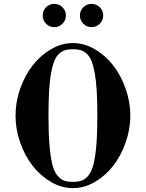

<svg xmlns="http://www.w3.org/2000/svg" viewBox="-20 -952 752 990"><path d="M243.2 -698.2Q297.9 -730 356 -730Q414.1 -730 468.8 -698.2Q523.4 -666.5 563.5 -615Q603.5 -563.5 627.7 -495.1Q651.9 -426.8 651.9 -356Q651.9 -285.2 627.7 -216.8Q603.5 -148.4 563.5 -96.9Q523.4 -45.4 468.8 -13.7Q414.1 18.1 356 18.1Q297.9 18.1 243.2 -13.7Q188.5 -45.4 148.4 -96.9Q108.4 -148.4 84.2 -216.8Q60.1 -285.2 60.1 -356Q60.1 -426.8 84.2 -495.1Q108.4 -563.5 148.4 -615Q188.5 -666.5 243.2 -698.2ZM230 -356Q230 -268.1 234.9 -207.5Q239.7 -147 248.8 -108.6Q257.8 -70.3 273.9 -49.6Q290 -28.8 308.8 -21.5Q327.6 -14.2 356 -14.2Q384.3 -14.2 403.1 -21.5Q421.9 -28.8 438 -49.6Q454.1 -70.3 463.1 -108.6Q472.2 -147 477.1 -207.5Q481.9 -268.1 481.9 -356Q481.9 -429.2 478.8 -483.2Q475.6 -537.1 468.5 -575.2Q461.4 -613.3 451.9 -637.2Q442.4 -661.1 427.5 -674.8Q412.6 -688.5 396 -693.4Q379.4 -698.2 356 -698.2Q332.5 -698.2 315.9 -693.4Q299.3 -688.5 284.4 -674.8Q269.5 -661.1 260 -637.2Q250.5 -613.3 243.4 -575.2Q236.3 -537.1 233.2 -483.2Q230 -429.2 230 -356ZM409.7 -829.6Q392.1 -847.2 392.1 -872.1Q392.1 -897 409.7 -914.6Q427.2 -932.1 452.1 -932.1Q477.1 -932.1 494.6 -914.6Q512.2 -897 512.2 -872.1Q512.2 -847.2 494.6 -829.6Q477.1 -812 452.1 -812Q427.2 -812 409.7 -829.6ZM217.5 -829.6Q200.2 -847.2 200.2 -872.1Q200.2 -897 217.5 -914.6Q234.9 -932.1 259.8 -932.1Q284.7 -932.1 302.2 -914.6Q319.8 -897 319.8 -872.1Q319.8 -847.2 302.2 -829.6Q284.7 -812 259.8 -812Q234.9 -812 217.5 -829.6Z"/></svg>

Font: Flanker Steampunk
Style: Bold
Weight: 700
Designer: Alexey Kryukov, Leonardo Di Lena
Foundry: Alexey Kryukov, Leonardo Di Lena
Version: 1.210